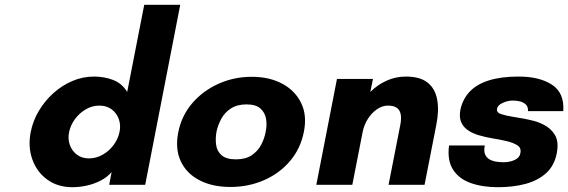

<svg xmlns="http://www.w3.org/2000/svg" viewBox="-20 -770 2367 800"><path d="M282 10Q220 10 176.5 -22Q133 -54 114.5 -106.5Q96 -159 108 -220Q117 -266 141.5 -307.5Q166 -349 202 -381.5Q238 -414 281.5 -432.5Q325 -451 372 -451Q414 -451 451 -437Q488 -423 510 -387L581 -750H731L585 0H435L445 -53Q426 -31 398.5 -17Q371 -3 340.5 3.5Q310 10 282 10ZM351 -110Q381 -110 408 -125.5Q435 -141 453.5 -166Q472 -191 478 -220Q484 -249 475 -274Q466 -299 445 -314.5Q424 -330 394 -330Q364 -330 337.5 -314.5Q311 -299 292.5 -274Q274 -249 268 -220Q262 -191 271 -166Q280 -141 300.5 -125.5Q321 -110 351 -110Z M940 9Q865 9 811 -19Q757 -47 733 -98.5Q709 -150 723 -220Q737 -289 781.5 -340.5Q826 -392 890.5 -421Q955 -450 1029 -450Q1103 -450 1156.5 -421Q1210 -392 1235 -340.5Q1260 -289 1246 -220Q1232 -150 1188 -98.5Q1144 -47 1079.5 -19Q1015 9 940 9ZM963 -106Q1003 -106 1028.5 -123Q1054 -140 1068 -166.5Q1082 -193 1087 -221Q1093 -249 1088.5 -275Q1084 -301 1065 -318Q1046 -335 1007 -335Q968 -335 942 -318Q916 -301 902 -275Q888 -249 882 -221Q877 -193 880.5 -166.5Q884 -140 903.5 -123Q923 -106 963 -106Z M1298 0 1384 -441H1534L1523 -387Q1552 -416 1590 -433.5Q1628 -451 1671 -451Q1730 -451 1761.5 -426Q1793 -401 1801.5 -355.5Q1810 -310 1798 -250L1749 0H1599L1648 -250Q1653 -276 1649.5 -294Q1646 -312 1633 -321Q1620 -330 1596 -330Q1573 -330 1551 -315Q1529 -300 1513 -275Q1497 -250 1491 -220L1448 0Z M2055 10Q1990 10 1941 -7.5Q1892 -25 1867.5 -63.5Q1843 -102 1851 -164H2000Q1995 -139 2002 -125Q2009 -111 2022 -104.5Q2035 -98 2050.5 -96Q2066 -94 2078 -94Q2104 -94 2124.5 -103.5Q2145 -113 2148 -131Q2153 -153 2136.5 -164Q2120 -175 2091 -182Q2066 -188 2035 -193Q2004 -198 1975 -206.5Q1946 -215 1926 -230Q1909 -243 1901 -262.5Q1893 -282 1898 -311Q1907 -356 1936.5 -387.5Q1966 -419 2017 -435Q2068 -451 2141 -451Q2228 -451 2280 -417Q2332 -383 2327 -307H2180Q2181 -325 2171 -334.5Q2161 -344 2146.5 -347.5Q2132 -351 2117 -351Q2095 -351 2074 -341Q2053 -331 2051 -317Q2048 -301 2068 -294.5Q2088 -288 2119 -283Q2139 -280 2160.5 -276Q2182 -272 2203.5 -266.5Q2225 -261 2244 -251Q2275 -236 2292 -208Q2309 -180 2300 -132Q2290 -80 2256 -49Q2222 -18 2170.5 -4Q2119 10 2055 10Z"/></svg>

Font: Teachers
Style: Italic
Weight: 400
Italic angle: -11°
Designer: Alfredo Marco Pradil, Chank Diesel
Version: Version 1.001